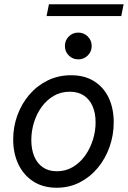

<svg xmlns="http://www.w3.org/2000/svg" viewBox="-20 -882 606 910"><path d="M248.5 7.8Q184.1 7.8 137.9 -22Q91.8 -51.8 67.1 -103.5Q42.5 -155.3 42.5 -221.2Q42.5 -281.2 62.5 -335.9Q82.5 -390.6 119.1 -433.3Q155.8 -476.1 206.1 -500.7Q256.3 -525.4 316.9 -525.4Q381.3 -525.4 426.5 -496.8Q471.7 -468.3 495.4 -418Q519 -367.7 519 -302.2Q519 -242.2 499.5 -186.5Q480 -130.9 444.1 -87.2Q408.2 -43.5 358.4 -17.8Q308.6 7.8 248.5 7.8ZM249.5 -70.3Q291 -70.3 325 -90.3Q358.9 -110.4 383.1 -144Q407.2 -177.7 420.2 -219Q433.1 -260.3 433.1 -302.2Q433.1 -345.7 418.9 -378.4Q404.8 -411.1 377.4 -429.2Q350.1 -447.3 310.5 -447.3Q268.1 -447.3 234.4 -427.5Q200.7 -407.7 177 -374.8Q153.3 -341.8 140.9 -301Q128.4 -260.3 128.4 -218.3Q128.4 -174.8 142.1 -141.4Q155.8 -107.9 182.9 -89.1Q210 -70.3 249.5 -70.3ZM351.1 -600.6Q324.2 -600.6 305.9 -619.1Q287.6 -637.7 287.6 -664.1Q287.6 -690.4 305.9 -709Q324.2 -727.5 351.1 -727.5Q377.4 -727.5 396 -709Q414.6 -690.4 414.6 -664.1Q414.6 -637.7 396 -619.1Q377.4 -600.6 351.1 -600.6ZM200.7 -805.7 211.9 -861.8H565.9L554.7 -805.7Z"/></svg>

Font: Reddit Sans
Style: Italic
Weight: 400
Italic angle: -11.25°
Designer: Stephen Hutchings
Version: Version 1.013